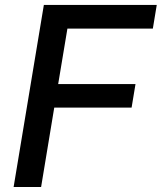

<svg xmlns="http://www.w3.org/2000/svg" viewBox="-20 -747 646 767"><path d="M34.4 0 155.2 -727.3H606.2L590.6 -632.8H249.3L212.4 -411.2H521.3L505.7 -317.1H196.7L144.2 0Z"/></svg>

Font: Karasuma Gothic
Style: Medium Italic
Weight: 500
Italic angle: 9.39998°
Designer: Rasmus Andersson / Ryoko Nishizuka
Foundry: Genbu
Version: Version 1.00